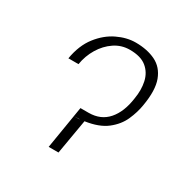

<svg xmlns="http://www.w3.org/2000/svg" viewBox="-128 -655 759 772"><g transform="rotate(30 251.5 -269.0)"><path d="M85.2 -348Q96.2 -413 128.9 -455.1Q161.6 -497.2 204.4 -517.8Q247.2 -538.4 288.4 -538.4Q342.3 -538.4 381.2 -519.4Q420.1 -500.4 436.8 -456Q453.5 -411.6 440.3 -335.2Q434.7 -299.7 418.3 -262.8Q402 -225.9 366.3 -198Q330.6 -170.1 267.8 -161.2L240.1 0H194.6L220.5 -157.7H215.9Q218.4 -157.7 220.5 -157.7L227.3 -198.9H265.6Q321.4 -199.2 354.2 -236.9Q387.1 -274.5 396.3 -340.9Q403.8 -384.2 395.8 -420.6Q387.8 -457 360.6 -479.2Q333.5 -501.4 282.7 -501.4Q244 -501.4 212.4 -480.1Q180.8 -458.8 159.8 -424Q138.8 -389.2 132.1 -348ZM220.5 -157.7H245.7L246.1 -158.7Q233.7 -157.7 220.5 -157.7Z"/></g></svg>

Font: Inter UI Thin
Style: Italic
Weight: 100
Italic angle: -9.39999°
Designer: Rasmus Andersson
Foundry: rsms
Version: 3.2;8d6f07862